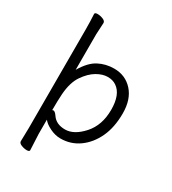

<svg xmlns="http://www.w3.org/2000/svg" viewBox="-210 -821 991 1104"><g transform="rotate(30 286.0 -269.0)"><path d="M157 -101Q161 -103 164 -103Q175 -103 190 -81Q217 -41 276 -41Q335 -41 392.5 -105Q450 -169 450 -271.5Q450 -374 396 -410Q373 -426 339 -426Q305 -426 267.5 -404Q230 -382 198 -335.5Q166 -289 160 -209Q157 -167 157 -101ZM90 144 92 55V-596Q92 -649 89 -700Q89 -710 107 -710Q125 -710 143.5 -702.5Q162 -695 162 -682L158 -605V-369Q198 -437 245 -461.5Q292 -486 347 -486Q422 -486 470 -433Q518 -380 518 -287Q518 -194 486.5 -127Q455 -60 401 -21.5Q347 17 279 17Q244 17 209 0Q174 -17 158 -38V56L163 162Q163 172 145 172Q127 172 108.5 164.5Q90 157 90 144Z"/></g></svg>

Font: ToneOZ-Pinyin-WenKai-Regular
Style: Regular
Weight: 400
Designer: Fontworks Inc.
Foundry: ToneOZ
Version: Version 0.240331